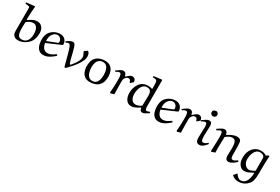

<svg xmlns="http://www.w3.org/2000/svg" viewBox="85 -1977 5112 3504"><g transform="rotate(30 2641.0 -225.5)"><path d="M-14.2 -661.1 -7.8 -666 161.1 -684.1 167 -676.8Q161.1 -615.7 157 -554.9Q152.8 -494.1 152.8 -432.1V-398.9L162.1 -394Q202.1 -423.8 246.1 -445.8Q290 -467.8 340.8 -467.8Q387.7 -467.8 418.9 -445.3Q450.2 -422.9 466.1 -386.5Q481.9 -350.1 481.9 -308.1Q481.9 -274.9 478 -241.9Q474.1 -209 462.9 -176.8Q445.8 -123.5 404.3 -81.3Q362.8 -39.1 308.3 -14.6Q253.9 9.8 196.8 9.8Q171.9 9.8 144.5 0Q117.2 -9.8 98.6 -38.8Q80.1 -67.9 80.1 -123V-599.1Q80.1 -617.2 74.5 -623Q68.8 -628.9 48.8 -631.3Q28.8 -633.8 -14.2 -640.1ZM157.2 -347.2Q156.2 -322.3 154.5 -290Q152.8 -257.8 152.8 -229Q152.8 -172.9 159.4 -129.4Q166 -85.9 187 -62Q208 -38.1 252 -38.1Q305.2 -38.1 337.6 -66.2Q370.1 -94.2 384.5 -137.7Q398.9 -181.2 398.9 -227.1Q398.9 -282.2 389.4 -314.7Q379.9 -347.2 369.1 -362.8Q359.4 -377.9 341.3 -391.8Q323.2 -405.8 293.9 -405.8Q253.9 -405.8 220 -389.4Q186 -373 157.2 -347.2Z M939 -318.8 656.7 -196.8Q659.7 -166 673.3 -133.1Q687 -100.1 714.6 -78.1Q742.2 -56.2 786.1 -56.2Q827.1 -56.2 866.5 -77.1Q905.8 -98.1 939.9 -124L951.2 -122.1L963.9 -104Q933.1 -75.2 896.5 -48.6Q859.9 -22 819.3 -4.9Q778.8 12.2 735.8 12.2Q686 12.2 653.6 -8.8Q621.1 -29.8 603 -64.5Q585 -99.1 577.4 -141.6Q569.8 -184.1 569.8 -226.1Q569.8 -270 580.8 -312Q591.8 -354 621.1 -388.2Q658.2 -431.2 709.5 -454.6Q760.7 -478 817.9 -478Q882.8 -478 921.4 -438Q960 -397.9 960 -339.8Q960 -331.1 953.4 -326.9Q946.8 -322.8 939 -318.8ZM698.7 -396Q669.9 -365.2 661.4 -331.1Q652.8 -296.9 652.8 -259.8Q652.8 -255.9 653.3 -251.5Q653.8 -247.1 654.8 -242.2L659.2 -237.8L860.8 -317.9Q865.7 -319.8 869.9 -325.9Q874 -332 874 -344.2Q874 -365.2 863 -387.2Q852.1 -409.2 831.5 -423.6Q811 -438 783.2 -438Q758.3 -438 736.6 -427Q714.8 -416 698.7 -396Z M1397 -460Q1399.9 -461.9 1404.8 -461.9Q1418.9 -461.9 1434.8 -433.8Q1450.7 -405.8 1450.7 -361.8Q1450.7 -320.8 1433.8 -283.4Q1417 -246.1 1396 -211.9Q1361.8 -157.7 1321.3 -109.9Q1280.8 -62 1236.8 -17.1Q1229 -9.3 1220 -0.2Q1210.9 8.8 1207 11.2H1183.1L1113.8 -247.1Q1102.5 -290 1090.3 -326.4Q1078.1 -362.8 1064.9 -385.5Q1051.8 -408.2 1035.6 -408.2Q1019.5 -408.2 1004.6 -402.6Q989.7 -397 972.7 -387.2L963.9 -411.1Q990.7 -430.2 1025.4 -449.7Q1060.1 -469.2 1088.9 -469.2Q1114.7 -469.2 1129.9 -447.5Q1145 -425.8 1156.5 -386.5Q1168 -347.2 1182.1 -293Q1188 -271 1196 -235.6Q1204.1 -200.2 1213.4 -165Q1222.7 -129.9 1232.2 -106Q1241.7 -82 1250 -82Q1253.9 -82 1261 -90.1Q1268.1 -98.1 1273.9 -104Q1298.8 -133.8 1323.2 -168.5Q1347.7 -203.1 1364.3 -240Q1380.9 -276.9 1380.9 -312Q1380.9 -335.9 1368.9 -362.1Q1356.9 -388.2 1343.8 -412.1Q1342.8 -413.1 1342.8 -417Q1342.8 -420.9 1346.7 -424.8Z M1718.8 14.2Q1649.9 14.2 1608.2 -16.4Q1566.4 -46.9 1547.4 -95Q1528.3 -143.1 1524.4 -195.8Q1524.4 -247.6 1533.9 -299.8Q1543.5 -352.1 1579.6 -391.1Q1614.7 -430.2 1665 -447.5Q1715.3 -464.8 1767.6 -464.8Q1841.8 -464.8 1884.8 -431.9Q1927.7 -398.9 1946.5 -346.9Q1965.3 -294.9 1965.3 -238.8Q1965.3 -189.9 1952.9 -143.1Q1940.4 -96.2 1907.7 -59.1Q1872.6 -19 1822.3 -2.4Q1772 14.2 1718.8 14.2ZM1618.7 -315.9Q1614.7 -296.9 1612.5 -277.8Q1610.4 -258.8 1610.4 -238.8Q1610.4 -208 1616.5 -170.9Q1622.6 -133.8 1637 -101.3Q1651.4 -68.8 1678 -47.9Q1704.6 -26.9 1745.6 -26.9Q1786.6 -26.9 1812 -44.9Q1837.4 -63 1851.6 -92Q1865.7 -121.1 1871.1 -155Q1876.5 -189 1876.5 -220.2Q1876.5 -251 1871.6 -286.4Q1866.7 -321.8 1853 -354Q1839.4 -386.2 1813 -406Q1786.6 -425.8 1744.6 -425.8Q1704.6 -425.8 1668.7 -398.9Q1632.8 -372.1 1618.7 -315.9Z M2365.2 -338.9 2353 -344.2Q2349.1 -365.2 2337.2 -383.5Q2325.2 -401.9 2300.3 -401.9Q2269.5 -401.9 2250.2 -380.9Q2231 -359.9 2223.1 -339.8Q2216.3 -323.7 2215.3 -293.9Q2214.4 -264.2 2215.3 -230.5Q2216.3 -196.8 2216.3 -169.9Q2216.3 -94.7 2219.2 -18.1L2149.4 2.9L2134.3 -5.9Q2139.2 -59.1 2142.6 -121.1Q2146 -183.1 2146 -243.2Q2146 -282.2 2145 -321Q2144 -359.9 2135 -386Q2126 -412.1 2103 -412.1Q2085.9 -412.1 2064.9 -402.1Q2043.9 -392.1 2025.4 -380.9L2013.2 -397.9Q2033.2 -414.1 2056.6 -431.2Q2080.1 -448.2 2104.2 -460.7Q2128.4 -473.1 2147.9 -473.1Q2182.1 -473.1 2199.2 -453.1Q2216.3 -433.1 2220.2 -400.9L2230 -397Q2245.1 -411.1 2263.7 -427.5Q2282.2 -443.8 2302.2 -455.3Q2322.3 -466.8 2340.3 -466.8Q2411.1 -466.8 2418.9 -388.2Z M2670.9 -660.2 2675.8 -664.1 2838.9 -684.1 2846.7 -674.8V-109.9Q2848.6 -87.9 2855.7 -67.9Q2862.8 -47.9 2884.8 -47.9Q2892.6 -47.9 2911.6 -54.4Q2930.7 -61 2945.8 -66.9L2953.6 -43.9Q2924.8 -23.9 2889.4 -2.4Q2854 19 2824.7 19Q2795.9 19 2782 -4.4Q2768.1 -27.8 2765.6 -54.2Q2727.5 -28.3 2681.6 -5.1Q2635.7 18.1 2591.8 18.1Q2548.8 18.1 2520.3 0Q2491.7 -18.1 2474.9 -47.6Q2458 -77.1 2450.4 -112.1Q2442.9 -147 2442.9 -180.2Q2442.9 -233.4 2457.3 -283.2Q2471.7 -333 2500.7 -373.5Q2529.8 -414.1 2574.2 -438Q2618.7 -461.9 2679.7 -461.9Q2701.7 -461.9 2722.2 -458Q2742.7 -454.1 2762.7 -446.8L2770 -451.2Q2770 -478 2769.5 -508.1Q2769 -538.1 2767.8 -563.5Q2766.6 -588.9 2762.7 -602.1Q2757.8 -620.1 2742.4 -627.4Q2727.1 -634.8 2708 -636.5Q2689 -638.2 2671.9 -638.2ZM2765.6 -95.2 2770 -310.1Q2770 -336.9 2763.9 -364.5Q2757.8 -392.1 2737.8 -410.2Q2717.8 -428.2 2675.8 -428.2Q2633.8 -428.2 2605.7 -406.5Q2577.6 -384.8 2560.8 -350.8Q2543.9 -316.9 2536.9 -277.3Q2529.8 -237.8 2529.8 -203.1Q2529.8 -168 2540.8 -132.1Q2551.8 -96.2 2577.4 -72Q2603 -47.9 2647.9 -47.9Q2673.8 -47.9 2709.7 -61.5Q2745.6 -75.2 2765.6 -95.2Z M3370.6 -318.8 3088.4 -196.8Q3091.3 -166 3105 -133.1Q3118.7 -100.1 3146.2 -78.1Q3173.8 -56.2 3217.8 -56.2Q3258.8 -56.2 3298.1 -77.1Q3337.4 -98.1 3371.6 -124L3382.8 -122.1L3395.5 -104Q3364.7 -75.2 3328.1 -48.6Q3291.5 -22 3251 -4.9Q3210.4 12.2 3167.5 12.2Q3117.7 12.2 3085.2 -8.8Q3052.7 -29.8 3034.7 -64.5Q3016.6 -99.1 3009 -141.6Q3001.5 -184.1 3001.5 -226.1Q3001.5 -270 3012.5 -312Q3023.4 -354 3052.7 -388.2Q3089.8 -431.2 3141.1 -454.6Q3192.4 -478 3249.5 -478Q3314.5 -478 3353 -438Q3391.6 -397.9 3391.6 -339.8Q3391.6 -331.1 3385 -326.9Q3378.4 -322.8 3370.6 -318.8ZM3130.4 -396Q3101.6 -365.2 3093 -331.1Q3084.5 -296.9 3084.5 -259.8Q3084.5 -255.9 3085 -251.5Q3085.4 -247.1 3086.4 -242.2L3090.8 -237.8L3292.5 -317.9Q3297.4 -319.8 3301.5 -325.9Q3305.7 -332 3305.7 -344.2Q3305.7 -365.2 3294.7 -387.2Q3283.7 -409.2 3263.2 -423.6Q3242.7 -438 3214.8 -438Q3189.9 -438 3168.2 -427Q3146.5 -416 3130.4 -396Z M3767.6 -338.9 3755.4 -344.2Q3751.5 -365.2 3739.5 -383.5Q3727.5 -401.9 3702.6 -401.9Q3671.9 -401.9 3652.6 -380.9Q3633.3 -359.9 3625.5 -339.8Q3618.7 -323.7 3617.7 -293.9Q3616.7 -264.2 3617.7 -230.5Q3618.7 -196.8 3618.7 -169.9Q3618.7 -94.7 3621.6 -18.1L3551.8 2.9L3536.6 -5.9Q3541.5 -59.1 3544.9 -121.1Q3548.3 -183.1 3548.3 -243.2Q3548.3 -282.2 3547.4 -321Q3546.4 -359.9 3537.4 -386Q3528.3 -412.1 3505.4 -412.1Q3488.3 -412.1 3467.3 -402.1Q3446.3 -392.1 3427.7 -380.9L3415.5 -397.9Q3435.5 -414.1 3459 -431.2Q3482.4 -448.2 3506.6 -460.7Q3530.8 -473.1 3550.3 -473.1Q3584.5 -473.1 3601.6 -453.1Q3618.7 -433.1 3622.6 -400.9L3632.3 -397Q3647.5 -411.1 3666 -427.5Q3684.6 -443.8 3704.6 -455.3Q3724.6 -466.8 3742.7 -466.8Q3813.5 -466.8 3821.3 -388.2Z M4037.1 -625Q4036.1 -600.1 4018.6 -584.5Q4001 -568.8 3977.1 -568.8Q3953.1 -568.8 3936 -585.9Q3918.9 -603 3918.9 -627Q3918.9 -652.8 3939.9 -668Q3960.9 -683.1 3982.9 -683.1Q4008.8 -683.1 4022.9 -665.5Q4037.1 -647.9 4037.1 -625ZM4022.9 -392.1 4015.1 -182.1Q4015.1 -127 4024.2 -95.9Q4033.2 -64.9 4059.1 -64.9Q4087.9 -64.9 4109.4 -78.4Q4130.9 -91.8 4150.9 -109.9L4164.1 -100.1V-88.9Q4147 -66.9 4124.5 -44.4Q4102.1 -22 4076.7 -7.1Q4051.3 7.8 4022.9 7.8Q4002 7.8 3983.4 0.5Q3964.8 -6.8 3953.9 -31Q3942.9 -55.2 3942.9 -104L3949.2 -325.2Q3949.2 -364.3 3941.7 -387.2Q3934.1 -410.2 3914.1 -410.2Q3897.9 -410.2 3875 -399.7Q3852.1 -389.2 3834 -377.9L3821.3 -396Q3855.5 -422.9 3893.8 -447Q3932.1 -471.2 3960.9 -471.2Q3995.1 -471.2 4009 -448.2Q4022.9 -425.3 4022.9 -392.1Z M4348.6 -18.1 4278.8 5.9 4263.7 -1Q4264.6 -20 4266.1 -57.1Q4267.6 -94.2 4269.3 -138.7Q4271 -183.1 4272 -225.6Q4272.9 -268.1 4272.9 -297.9Q4272.9 -347.7 4266.8 -380.4Q4260.7 -413.1 4235.8 -413.1Q4219.7 -413.1 4201.2 -402.6Q4182.6 -392.1 4160.6 -377.9L4144 -399.9Q4165 -415 4189 -431.6Q4212.9 -448.2 4236.8 -459.7Q4260.7 -471.2 4278.8 -471.2Q4316.9 -471.2 4331.8 -451.2Q4346.7 -431.2 4350.6 -402.8L4358.9 -397Q4400.9 -422.9 4450.4 -446Q4500 -469.2 4547.9 -469.2Q4569.8 -469.2 4590.3 -463.1Q4610.8 -457 4625 -439.9Q4634.8 -427.7 4638.7 -396.5Q4642.6 -365.2 4643.8 -326.7Q4645 -288.1 4645 -255.9Q4645 -180.7 4645.5 -137.9Q4646 -95.2 4655.5 -77.6Q4665 -60.1 4692.9 -60.1Q4710 -60.1 4731.9 -73Q4753.9 -85.9 4772.9 -100.1H4785.6L4794.9 -79.1Q4760.7 -44.9 4717.3 -17.6Q4673.8 9.8 4637.7 9.8Q4596.7 9.8 4581.3 -16.1Q4565.9 -42 4565.9 -78.1L4570.8 -249Q4570.8 -324.2 4552.2 -367.2Q4533.7 -410.2 4481 -410.2Q4446.8 -410.2 4412.8 -390.6Q4378.9 -371.1 4352.1 -349.1Q4350.1 -294.9 4347.9 -232.9Q4345.7 -170.9 4345.7 -116.2Q4345.7 -95.2 4346.7 -71.5Q4347.7 -47.9 4348.6 -18.1Z M5140.6 -51.8Q5101.6 -29.8 5059.1 -9.3Q5016.6 11.2 4969.7 11.2Q4928.7 11.2 4895.8 -13.4Q4862.8 -38.1 4843.8 -82Q4824.7 -126 4824.7 -184.1Q4824.7 -272.9 4855.2 -335.9Q4885.7 -398.9 4937.7 -431.9Q4989.7 -464.8 5053.7 -464.8Q5084.5 -464.8 5115 -457.5Q5145.5 -450.2 5170.9 -431.2L5221.7 -460L5235.8 -454.1Q5233.9 -419.9 5232.2 -386.5Q5230.5 -353 5229 -312Q5227.5 -271 5227.1 -215.6Q5226.6 -160.2 5226.6 -82Q5226.6 -53.2 5223.1 -5.6Q5219.7 42 5204.6 85.9Q5192.4 119.1 5169.4 143.6Q5146.5 168 5131.8 179.2Q5093.8 208 5054.7 220.5Q5015.6 232.9 4969.7 232.9Q4936.5 232.9 4902.6 221.9Q4868.7 210.9 4831.5 176.8L4880.9 115.2H4894.5Q4903.3 133.3 4920.4 150.6Q4937.5 168 4957 179.9Q4976.6 191.9 4994.6 191.9Q5047.9 191.9 5081.3 159.9Q5114.7 127.9 5131.1 74Q5147.5 20 5149.9 -44.9ZM5149.9 -99.1V-362.8Q5147.9 -397.9 5120.4 -414.6Q5092.8 -431.2 5060.5 -431.2Q5016.6 -431.2 4987.5 -408.7Q4958.5 -386.2 4941.7 -350.6Q4924.8 -314.9 4917.7 -275.9Q4910.6 -236.8 4910.6 -203.1Q4910.6 -158.2 4928.7 -124Q4946.8 -89.8 4973.1 -70.8Q4999.5 -51.8 5024.9 -51.8Q5047.9 -51.8 5072.3 -59.8Q5096.7 -67.9 5117.7 -79.1Q5138.7 -90.3 5149.9 -99.1Z"/></g></svg>

Font: Aref Ruqaa
Style: Regular
Weight: 400
Designer: Abdullah Aref
Version: Version 1.002